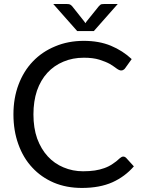

<svg xmlns="http://www.w3.org/2000/svg" viewBox="-20 -928 708 956"><path d="M593.8 -148.4Q601.6 -148.4 608.4 -141.6Q621.1 -127.9 646.5 -99.6Q602.5 -48.8 540 -20.5Q476.6 7.8 387.7 7.8Q310.5 7.8 248 -18.6Q184.6 -45.9 140.6 -93.8Q95.7 -141.6 71.3 -210Q46.9 -277.3 46.9 -358.4Q46.9 -439.5 72.3 -506.8Q97.7 -574.2 143.6 -622.1Q190.4 -670.9 254.9 -697.3Q319.3 -724.6 397.5 -724.6Q473.6 -724.6 532.2 -700.2Q590.8 -675.8 635.7 -633.8Q625 -619.1 603.5 -588.9Q600.6 -584 595.7 -581.1Q590.8 -577.1 583 -577.1Q574.2 -577.1 560.5 -586.9Q547.9 -596.7 527.3 -609.4Q505.9 -621.1 474.6 -630.9Q443.4 -640.6 397.5 -640.6Q341.8 -640.6 295.9 -621.1Q249 -601.6 215.8 -565.4Q182.6 -529.3 164.1 -476.6Q146.5 -423.8 146.5 -358.4Q146.5 -291 165 -238.3Q184.6 -185.5 217.8 -149.4Q251 -113.3 295.9 -94.7Q341.8 -75.2 393.6 -75.2Q425.8 -75.2 452.1 -79.1Q477.5 -83 499 -90.8Q521.5 -98.6 540 -111.3Q558.6 -123 577.1 -140.6Q585.9 -148.4 593.8 -148.4ZM566.4 -908.2Q536.1 -875 447.3 -773.4Q425.8 -773.4 364.3 -773.4Q334 -806.6 245.1 -908.2Q261.7 -908.2 309.6 -908.2Q316.4 -908.2 324.2 -907.2Q332 -905.3 338.9 -897.5Q358.4 -872.1 399.4 -821.3Q401.4 -819.3 405.3 -812.5Q407.2 -814.5 411.1 -821.3Q426.8 -839.8 471.7 -896.5Q478.5 -905.3 486.3 -907.2Q495.1 -908.2 501 -908.2Q522.5 -908.2 566.4 -908.2Z"/></svg>

Font: Lato
Style: Regular
Weight: 400
Designer: Lukasz Dziedzic with Adam Twardoch and Botio Nikoltchev
Version: Version 2.015; 2015-08-06; http://www.latofonts.com/